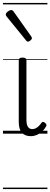

<svg xmlns="http://www.w3.org/2000/svg" viewBox="-20 -905 341 1300"><path d="M189 17Q169 17 153.5 11Q138 5 127.5 -7Q117 -19 112 -37.5Q107 -56 107 -81V-496Q107 -506 113 -510.5Q119 -515 132 -515Q146 -515 152.5 -510.5Q159 -506 159 -496V-93Q159 -73 163 -59.5Q167 -46 176 -38.5Q185 -31 199 -31Q210 -31 220 -35.5Q230 -40 240.5 -49.5Q251 -59 261 -74Q266 -80 272.5 -79.5Q279 -79 286 -72Q292 -68 294 -61.5Q296 -55 292 -49Q281 -29 264.5 -14Q248 1 228.5 9Q209 17 189 17ZM169 -623Q166 -623 162.5 -625Q159 -627 156 -632L25 -793Q22 -797 20.5 -800Q19 -803 19 -807Q19 -814 25.5 -820.5Q32 -827 40.5 -832Q49 -837 55 -837Q65 -837 72 -827L191 -659Q194 -654 195 -651.5Q196 -649 196 -647Q196 -639 186 -631Q176 -623 169 -623ZM0 365H301V375H0ZM0 -20H301V0H0ZM0 -505H301V-500H0ZM0 -885H301V-875H0Z"/></svg>

Font: Playwrite IT Moderna Guides
Style: Regular
Weight: 400
Designer: Veronika Burian, José Scaglione
Foundry: TypeTogether
Version: Version 1.003